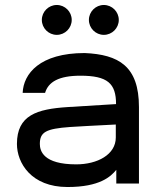

<svg xmlns="http://www.w3.org/2000/svg" viewBox="-20 -737 643 771"><path d="M208 -597C241 -597 268 -624 268 -657C268 -690 241 -717 208 -717C175 -717 148 -690 148 -657C148 -624 175 -597 208 -597ZM397 -597C430 -597 457 -624 457 -657C457 -690 430 -717 397 -717C364 -717 337 -690 337 -657C337 -624 364 -597 397 -597ZM251 14C381 14 425 -28 447 -55V0H538V-307C538 -472 456 -518 320 -524C140 -524 74 -441 71 -364H161C174 -408 216 -433 303 -433C412 -433 446 -402 446 -319L251 -307C129 -299 48 -275 48 -159C48 -83 105 14 251 14ZM286 -77C154 -77 140 -131 140 -159C140 -207 165 -220 261 -227C279 -228 376 -234 445 -237V-185C445 -116 371 -77 286 -77Z"/></svg>

Font: Hibana SubMedium
Style: Regular
Weight: 500
Width: 6
Designer: pygmalion
Foundry: ybstudio
Version: Version 0.930;hotconv 1.0.109;makeotfexe 2.5.65596